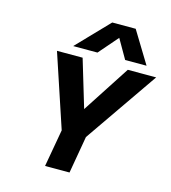

<svg xmlns="http://www.w3.org/2000/svg" viewBox="-127 -990 974 1092"><g transform="rotate(15 360.0 -443.5)"><path d="M398 -887H536L650 -700H524L459 -813L361 -700H218ZM279 -220 136 -650H287L371 -370L553 -650H720L422 -219L384 0H240Z"/></g></svg>

Font: Overused Grotesk
Style: Bold Italic
Weight: 700
Italic angle: -10°
Version: Version 0.003